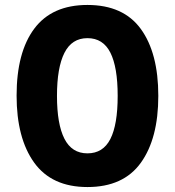

<svg xmlns="http://www.w3.org/2000/svg" viewBox="-20 -811 705 775"><path d="M619 -424Q619 -252 548.5 -154Q478 -56 333 -56Q189 -56 118 -154.5Q47 -253 47 -425Q47 -600 118.5 -695.5Q190 -791 333 -791Q478 -791 548.5 -694Q619 -597 619 -424ZM210 -424Q210 -310 240 -251Q270 -192 333 -192Q396 -192 425.5 -250Q455 -308 455 -424Q455 -540 425.5 -598.5Q396 -657 333 -657Q270 -657 240 -597.5Q210 -538 210 -424Z"/></svg>

Font: Noto Sans Malayalam UI Condensed ExtraBold
Style: Regular
Weight: 800
Width: 3
Designer: Jelle Bosma - Monotype Design Team
Foundry: Monotype Imaging Inc.
Version: Version 2.104; ttfautohint (v1.8.4.7-5d5b)